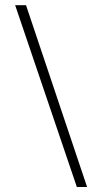

<svg xmlns="http://www.w3.org/2000/svg" viewBox="-20 -715 399 749"><path d="M319.8 14.6H279.8L39.1 -694.8H81.5Z"/></svg>

Font: BabelStone Englisc
Style: Regular
Weight: 400
Designer: Andrew West
Foundry: BabelStone
Version: Version 1.000 June 24, 2023